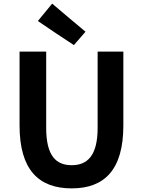

<svg xmlns="http://www.w3.org/2000/svg" viewBox="-20 -1026 788 1060"><path d="M519 -530V-320C519 -166 462 -114 376 -114C289 -114 235 -166 235 -320V-741H161H88V-333C88 -88 194 14 376 14C556 14 661 -88 661 -333V-741H519ZM288 -843 388 -777 452 -851 360 -928 268 -1006 189 -910Z"/></svg>

Font: GenSekiGothic2 TW B
Style: Regular
Weight: 700
Version: Version 2.100;PS 2.1;hotconv 16.6.51;makeotf.lib2.5.65220 DE